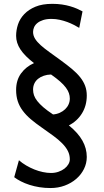

<svg xmlns="http://www.w3.org/2000/svg" viewBox="-20 -745 540 995"><path d="M341.8 -234.4Q341.8 -248 337.2 -262Q332.5 -275.9 321.3 -291Q310.1 -306.2 291.3 -322.8Q272.5 -339.4 244.6 -358.9Q224.1 -358.4 207 -352.5Q189.9 -346.7 177.5 -336.7Q165 -326.7 158.2 -312.5Q151.4 -298.3 151.4 -280.8Q151.4 -265.6 156.2 -251.2Q161.1 -236.8 173.1 -221.4Q185.1 -206.1 204.8 -189Q224.6 -171.9 254.9 -151.9Q273.9 -153.3 290 -160.6Q306.2 -168 317.6 -179Q329.1 -189.9 335.4 -204.1Q341.8 -218.3 341.8 -234.4ZM429.7 -250Q429.7 -197.8 404.8 -157.5Q379.9 -117.2 336.9 -95.2Q384.8 -56.2 407.2 -16.1Q429.7 23.9 429.7 68.4Q429.7 101.6 415 130.9Q400.4 160.2 375 182.1Q349.6 204.1 315.4 216.8Q281.2 229.5 241.7 229.5Q211.9 229.5 184.3 225.1Q156.7 220.7 132.6 212.9Q108.4 205.1 88.4 194.8Q68.4 184.6 53.7 173.3L78.1 85.4Q94.7 100.1 115.5 112.3Q136.2 124.5 158.2 133.3Q180.2 142.1 202.4 146.7Q224.6 151.4 244.1 151.4Q265.6 151.4 283.4 145Q301.3 138.7 314.2 128.7Q327.1 118.7 334.5 106Q341.8 93.3 341.8 80.6Q341.8 57.1 331.5 37.1Q321.3 17.1 302.2 -2.2Q283.2 -21.5 256.6 -41Q230 -60.5 197.8 -83Q164.6 -106 139.6 -127.2Q114.7 -148.4 97.7 -171.4Q80.6 -194.3 72 -220.5Q63.5 -246.6 63.5 -278.8Q63.5 -329.1 88.9 -364.3Q114.3 -399.4 156.2 -418Q108.4 -454.6 85.9 -488.8Q63.5 -522.9 63.5 -559.1Q63.5 -588.9 73.2 -618.4Q83 -647.9 105.5 -671.6Q127.9 -695.3 163.6 -710.2Q199.2 -725.1 251.5 -725.1Q277.8 -725.1 301 -721.7Q324.2 -718.3 343.5 -712.6Q362.8 -707 378.9 -700Q395 -692.9 407.7 -686L390.6 -600.6Q378.4 -607.9 362.8 -616Q347.2 -624 328.9 -630.9Q310.5 -637.7 289.8 -642.3Q269 -647 246.6 -647Q221.7 -647 203.6 -641.1Q185.5 -635.3 173.8 -625.7Q162.1 -616.2 156.7 -604Q151.4 -591.8 151.4 -579.6Q151.4 -561 161.6 -544.4Q171.9 -527.8 190.9 -510.7Q210 -493.7 236.6 -474.6Q263.2 -455.6 295.4 -432.1Q328.1 -408.2 353.3 -387.2Q378.4 -366.2 395.5 -344.7Q412.6 -323.2 421.1 -300.3Q429.7 -277.3 429.7 -250Z"/></svg>

Font: Andika Cyr
Style: Regular
Weight: 400
Designer: Victor Gaultney, Annie Olsen, Julie Remington, Don Collingsworth, Eric Hays, Becca Hirsbrunner
Foundry: SIL International
Version: Version 5.000